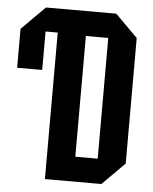

<svg xmlns="http://www.w3.org/2000/svg" viewBox="-51 -743 626 786"><g transform="rotate(5 262.0 -350.0)"><path d="M113 -602V-444H10V-604L106 -700H395L487 -608V-92L395 0H163V-602ZM279 -102H371V-598H279Z"/></g></svg>

Font: Tektur Condensed Medium
Style: Regular
Weight: 500
Width: 3
Designer: Adam Jagosz
Foundry: Adam Jagosz
Version: Version 1.005;gftools[0.9.30]